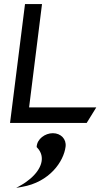

<svg xmlns="http://www.w3.org/2000/svg" viewBox="-20 -600 509 937"><path d="M238 50C200 50 161 78 159 116V118L161 120C205 166 182 226 128 272C115 283 100 294 84 303L59 317L87 312C222 289 291 188 300 116C305 79 277 50 238 50ZM185 -580H102L29 0H403L450 -76H122Z"/></svg>

Font: Charger
Style: BdIt
Weight: 400
Designer: Jasper
Foundry: Cannot Into Space Fonts
Version: Version 0.98